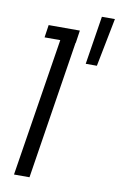

<svg xmlns="http://www.w3.org/2000/svg" viewBox="-91 -864 571 915"><g transform="rotate(10 194.5 -406.5)"><path d="M44 0 150 -669H74L83 -730H234L225 -669H224L119 0ZM289 -579 326 -813H389L343 -579Z"/></g></svg>

Font: Sora Light
Style: Italic
Weight: 300
Designer: Jonathan Barnbrook, Juli√°n Moncada
Version: Version 1.000